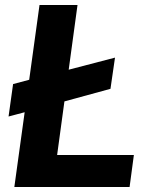

<svg xmlns="http://www.w3.org/2000/svg" viewBox="-20 -743 598 763"><path d="M207 -127 236 -340 419 -390 437 -514 253 -466 288 -723H137L96 -426L32 -409L14 -280L78 -297L37 0H495L512 -127Z"/></svg>

Font: United Sans
Style: Bold Italic
Weight: 700
Italic angle: -8°
Designer: Pablo Impallari, Rodrigo Fuenzalida (Modified by Dan O. Williams)
Version: Version 1.000;PS 001.000;hotconv 1.0.88;makeotf.lib2.5.64775